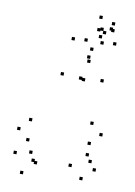

<svg xmlns="http://www.w3.org/2000/svg" viewBox="-110 -1086 841 1198"><g transform="rotate(10 310.0 -487.0)"><path d="M196.8 -33.1V-53.1H176.8V-33.1ZM156.8 -92.4V-112.4H136.8V-92.4ZM179.4 -44.8V-64.8H159.4V-44.8ZM382.6 -601.2V-621.2H362.6V-601.2ZM402 -595.2V-615.2H382V-595.2ZM412.8 -54.1V-74.1H392.8V-54.1ZM493.5 15.4V-4.6H473.5V15.4ZM565.5 -52.2V-72.2H545.5V-52.2ZM506.4 -137.8V-157.8H486.4V-137.8ZM530.9 -99.5V-119.5H510.9V-99.5ZM517 -608.3V-628.3H497V-608.3ZM409.7 -739.8V-759.8H389.7V-739.8ZM265.1 -607.8V-627.8H245.1V-607.8ZM60.6 -73.8V-93.8H40.6V-73.8ZM122.2 42.4V22.4H102.2V42.4ZM505.9 -209.7V-229.7H485.9V-209.7ZM568.8 -275.7V-295.7H548.8V-275.7ZM500.8 -336.5V-356.5H480.8V-336.5ZM120.2 -292.4V-312.4H100.2V-292.4ZM57.4 -224.7V-244.7H37.4V-224.7ZM124.6 -165.6V-185.6H104.6V-165.6ZM554.8 -848.8V-868.8H534.8V-848.8ZM517.9 -936.3V-956.3H497.9V-936.3ZM460.8 -925.1V-945.1H440.8V-925.1ZM459.7 -877.5V-897.5H439.7V-877.5ZM476.1 -841.1V-861.1H456.1V-841.1ZM419.6 -791.5V-811.5H399.6V-791.5ZM374.5 -841.7V-861.7H354.5V-841.7ZM442.2 -918.4V-938.4H422.2V-918.4ZM480.3 -906.9V-926.9H460.3V-906.9ZM529.4 -928.3V-948.3H509.4V-928.3ZM525.8 -970.8V-990.8H505.8V-970.8ZM442 -997.2V-1017.2H422V-997.2ZM294.6 -835.5V-855.5H274.6V-835.5ZM414.9 -714V-734H394.9V-714Z"/></g></svg>

Font: Monaspace Radon Dots Var
Style: Regular
Weight: 400
Designer: Riley Cran and the Lettermatic Team
Version: Version 1.100 (Monaspace Radon Dots)